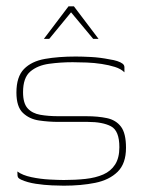

<svg xmlns="http://www.w3.org/2000/svg" viewBox="-20 -583 450 608"><path d="M182 5Q169 5 144.5 4Q120 3 93.5 -1Q67 -5 47 -14Q41 -17 38.5 -19.5Q36 -22 35.5 -27Q35 -32 35 -40Q51 -28 79.5 -22Q108 -16 137 -14.5Q166 -13 182 -13Q219 -13 251 -16.5Q283 -20 307 -30.5Q331 -41 344.5 -62Q358 -83 358 -117Q358 -169 331.5 -183Q305 -197 258 -197H165Q134 -197 103.5 -201.5Q73 -206 52.5 -225.5Q32 -245 32 -290Q32 -340 56 -364.5Q80 -389 122.5 -396.5Q165 -404 220 -404Q240 -404 268.5 -402.5Q297 -401 327 -395Q341 -393 351.5 -389.5Q362 -386 368 -381.5Q374 -377 374 -370V-354Q363 -365 344 -371Q325 -377 302 -380.5Q279 -384 255 -385Q231 -386 210 -386Q172 -386 135.5 -381Q99 -376 76 -356.5Q53 -337 53 -291Q53 -256 67.5 -240Q82 -224 107.5 -219.5Q133 -215 166 -215H254Q290 -215 318.5 -209Q347 -203 363 -182Q379 -161 379 -115Q379 -65 352.5 -39Q326 -13 281.5 -4Q237 5 182 5ZM119 -460 197 -563H214L292 -460H275L205 -544L136 -460Z"/></svg>

Font: Genos Thin Thin
Style: Regular
Weight: 250
Version: Version 1.010